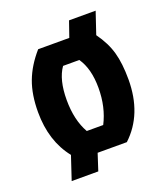

<svg xmlns="http://www.w3.org/2000/svg" viewBox="-124 -670 724 834"><g transform="rotate(-20 238.0 -253.0)"><path d="M267 -511 292 -583H415L381 -482Q418 -431 432.5 -379.5Q447 -328 447 -254Q447 -93 347 0H212L187 77H64L100 -31Q29 -120 29 -254Q29 -335 51.5 -395Q74 -455 123 -511ZM200 -105H276Q312 -175 312 -264Q312 -353 275 -406H200Q164 -355 164 -261.5Q164 -168 200 -105Z"/></g></svg>

Font: Jockey One
Style: Regular
Weight: 400
Designer: TypeTogether
Foundry: TypeTogether
Version: Version 1.002